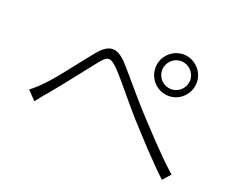

<svg xmlns="http://www.w3.org/2000/svg" viewBox="-106 -841 1168 978"><g transform="rotate(20 478.0 -352.0)"><path d="M660.2 -558.9C660.2 -599.8 693.2 -634.9 736.2 -634.9C778.1 -634.9 812.1 -599.8 812.1 -558.9C812.1 -517 778.1 -483 736.2 -483C693.2 -483 660.2 -517 660.2 -558.9ZM623.9 -558.9C623.9 -496.8 674 -446 736.2 -446C797.2 -446 848 -496.8 848 -558.9C848 -620 797.2 -671.2 736.2 -671.2C674 -671.2 623.9 -620 623.9 -558.9ZM57.2 -234 103 -187.1C116.8 -205.3 136.7 -231.2 155.9 -252.1C207 -313.2 293 -424 339.8 -483C358 -506 372.2 -519.2 387.1 -519.2C400.2 -519.2 415.1 -508.2 437.1 -486.2C482.2 -440 554 -346.9 616.8 -277C684.7 -202.1 776.3 -101.9 850.1 -33L887.1 -74.9C805 -147 706.3 -256 649.1 -317.1C586.3 -384.9 511 -478 462 -532C433.9 -560 411.2 -573.2 388.1 -573.2C361.2 -573.2 337 -555 311.1 -524.1C257.1 -459.2 172.9 -343.8 120 -290.8C96.9 -266.7 78.1 -250 57.2 -234Z"/></g></svg>

Font: Karasuma Gothic
Style: Light
Weight: 300
Designer: Rasmus Andersson / Ryoko Nishizuka
Foundry: rsms
Version: Version 1.00